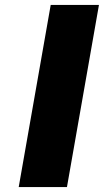

<svg xmlns="http://www.w3.org/2000/svg" viewBox="-20 -760 422 780"><path d="M382 -740 252 0H56L186 -740Z"/></svg>

Font: Fz Poppins ExtBd
Style: Italic
Weight: 800
Italic angle: -10°
Designer: Ninad Kale (Devanagari), Jonny Pinhorn (Latin)
Foundry: Indian Type Foundry
Version: Vit hóa bi Vntype.Com & FontZin.Com